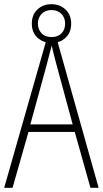

<svg xmlns="http://www.w3.org/2000/svg" viewBox="-20 -897 491 917"><path d="M412 0 337 -267H116L40 0H0L204 -715H250L451 0ZM249 -591Q243 -614 237.5 -635Q232 -656 227 -679Q221 -657 215.5 -636Q210 -615 204 -591L125 -303H327ZM227 -692Q187 -692 159.5 -716.5Q132 -741 132 -784Q132 -827 159 -852Q186 -877 226 -877Q266 -877 293 -851.5Q320 -826 320 -784Q320 -742 293.5 -717Q267 -692 227 -692ZM227 -720Q256 -720 273.5 -737.5Q291 -755 291 -784Q291 -813 273 -831Q255 -849 226 -849Q196 -849 178.5 -830.5Q161 -812 161 -784Q161 -757 178 -738.5Q195 -720 227 -720Z"/></svg>

Font: Noto Sans Arabic Cond ExtLt
Style: Regular
Weight: 200
Width: 3
Designer: Monotype Design Team, Nadine Chahine, Nizar Qandah and Khaled Hosny
Foundry: Monotype Imaging Inc.
Version: Version 2.012; ttfautohint (v1.8.4.7-5d5b)